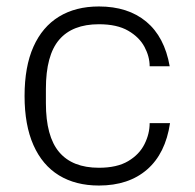

<svg xmlns="http://www.w3.org/2000/svg" viewBox="-20 -564 602 594"><path d="M286 10Q214 10 162.5 -21.5Q111 -53 83.5 -115Q56 -177 56 -267Q56 -358 83.5 -419.5Q111 -481 162.5 -512.5Q214 -544 286 -544Q376 -544 432.5 -497Q489 -450 505 -359H443Q443 -389 427 -419Q411 -449 376.5 -469Q342 -489 286 -489Q204 -489 163 -441Q122 -393 122 -289V-245Q122 -142 163 -93.5Q204 -45 286 -45Q342 -45 376.5 -65.5Q411 -86 427 -118Q443 -150 443 -183H506Q492 -89 435 -39.5Q378 10 286 10Z"/></svg>

Font: Mozilla Headline ExtraLight
Style: Regular
Weight: 200
Designer: Studio DRAMA
Foundry: Studio DRAMA
Version: Version 1.000